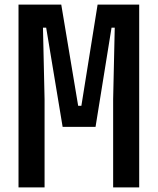

<svg xmlns="http://www.w3.org/2000/svg" viewBox="-20 -820 690 840"><path d="M61 0V-800H248L322 -357H336L407 -800H589V0H475V-386L482 -699H468L398 -265H254L182 -699H168L175 -386V0Z"/></svg>

Font: Martian Mono SemiCondensed Medium
Style: Regular
Weight: 500
Width: 4
Designer: Roman Shamin
Foundry: Evil Martians
Version: Version 1.000